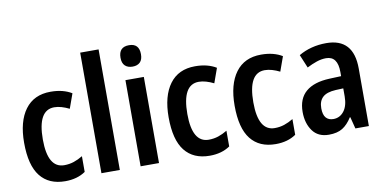

<svg xmlns="http://www.w3.org/2000/svg" viewBox="-73 -971 2377 1192"><g transform="rotate(-10 1115.5 -375.0)"><path d="M253 10Q150 10 96 -58.5Q42 -127 42 -269Q42 -403 97.5 -478Q153 -553 258 -553Q299 -553 332 -544.5Q365 -536 391 -520L358 -428Q334 -440 310 -447Q286 -454 264 -454Q160 -454 160 -269Q160 -89 264 -89Q296 -89 324.5 -98.5Q353 -108 381 -125V-26Q329 10 253 10Z M598 0H482V-760H598Z M788 -753Q852 -753 852 -685Q852 -651 835 -634.5Q818 -618 788 -618Q758 -618 740.5 -634.5Q723 -651 723 -685Q723 -753 788 -753ZM845 -543V0H729V-543Z M1164 10Q1061 10 1007 -58.5Q953 -127 953 -269Q953 -403 1008.5 -478Q1064 -553 1169 -553Q1210 -553 1243 -544.5Q1276 -536 1302 -520L1269 -428Q1245 -440 1221 -447Q1197 -454 1175 -454Q1071 -454 1071 -269Q1071 -89 1175 -89Q1207 -89 1235.5 -98.5Q1264 -108 1292 -125V-26Q1240 10 1164 10Z M1580 10Q1477 10 1423 -58.5Q1369 -127 1369 -269Q1369 -403 1424.5 -478Q1480 -553 1585 -553Q1626 -553 1659 -544.5Q1692 -536 1718 -520L1685 -428Q1661 -440 1637 -447Q1613 -454 1591 -454Q1487 -454 1487 -269Q1487 -89 1591 -89Q1623 -89 1651.5 -98.5Q1680 -108 1708 -125V-26Q1656 10 1580 10Z M1996 -553Q2168 -553 2168 -363V0H2083L2064 -74H2061Q2034 -31 2001 -10.5Q1968 10 1915 10Q1847 10 1812.5 -38Q1778 -86 1778 -157Q1778 -241 1829 -284.5Q1880 -328 1978 -332L2052 -335V-361Q2052 -461 1979 -461Q1950 -461 1920 -451Q1890 -441 1857 -424L1822 -508Q1859 -530 1903 -541.5Q1947 -553 1996 -553ZM2004 -256Q1947 -253 1921.5 -229Q1896 -205 1896 -160Q1896 -119 1912.5 -100Q1929 -81 1959 -81Q2000 -81 2026 -114.5Q2052 -148 2052 -208V-258Z"/></g></svg>

Font: Noto Sans Myanmar Condensed SemiBold
Style: Regular
Weight: 600
Width: 3
Designer: Monotype Design Team
Foundry: Monotype Imaging Inc.
Version: Version 2.107; ttfautohint (v1.8.4.7-5d5b)